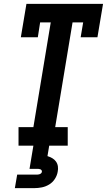

<svg xmlns="http://www.w3.org/2000/svg" viewBox="-20 -755 554 995"><path d="M76 0V-96H153L243 -639H188L176 -562H88L117 -735H514L485 -562H398L411 -639H356L266 -96H331V0ZM57 220 69 150H169Q173 150 177.5 149.5Q182 149 186 147.5Q190 146 193.5 142.5Q197 139 197 135Q198 131 195.5 127.5Q193 124 189.5 122.5Q186 121 182 120.5Q178 120 174 120H133L153 0H235L226 54Q239 58 250.5 64.5Q262 71 270 82Q278 93 280 107Q282 121 279 135Q276 154 264.5 172Q253 190 235 201Q217 212 197 216Q177 220 157 220Z"/></svg>

Font: Iosevka Slab Oblique
Style: Bold
Weight: 700
Italic angle: -9°
Monospace: yes
Designer: Belleve Invis
Foundry: Belleve Invis
Version: Version 11.1.1; ttfautohint (v1.8.3)